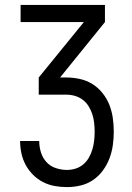

<svg xmlns="http://www.w3.org/2000/svg" viewBox="-20 -540 540 783"><path d="M253 223Q227 223 202.5 218.5Q178 214 155.5 202.5Q133 191 115 173Q97 155 85 133Q73 111 67.5 86Q62 61 62 36V35H140V36Q140 59 147 81.5Q154 104 169.5 121Q185 138 207.5 145.5Q230 153 253 153Q271 153 288.5 147.5Q306 142 320 130Q334 118 343 102Q352 86 357 68.5Q362 51 364 33Q366 15 366 -3Q366 -21 364 -39Q362 -57 356.5 -74Q351 -91 341.5 -106.5Q332 -122 317.5 -133Q303 -144 285.5 -149Q268 -154 250 -154H138V-224L322 -450H64V-520H408V-450L225 -224H250Q278 -224 305.5 -218Q333 -212 356.5 -197.5Q380 -183 398 -160.5Q416 -138 426 -112.5Q436 -87 440 -59Q444 -31 444 -3Q444 25 440 53Q436 81 426 107Q416 133 399 156Q382 179 359 194.5Q336 210 308.5 216.5Q281 223 253 223Z"/></svg>

Font: Iosevka srxl
Style: Regular
Weight: 400
Monospace: yes
Designer: Belleve Invis
Foundry: Belleve Invis
Version: Version 33.0.1; ttfautohint (v1.8.3)